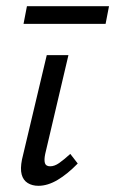

<svg xmlns="http://www.w3.org/2000/svg" viewBox="-20 -594 372 620"><path d="M104 6Q84 6 69.5 -3Q55 -12 50 -30.5Q45 -49 51 -79L131 -416H201L126 -97Q122 -78 125 -67.5Q128 -57 142 -57Q156 -57 171 -67.5Q186 -78 207 -97L231 -66Q198 -32 166 -13Q134 6 104 6ZM56 -517 67 -574H332L321 -517Z"/></svg>

Font: Ysabeau Infant Medium
Style: Italic
Weight: 500
Italic angle: -12°
Designer: Christian Thalmann (Catharsis Fonts)
Version: Version 2.001;gftools[0.9.30]; featfreeze: ss01,ss02,lnum